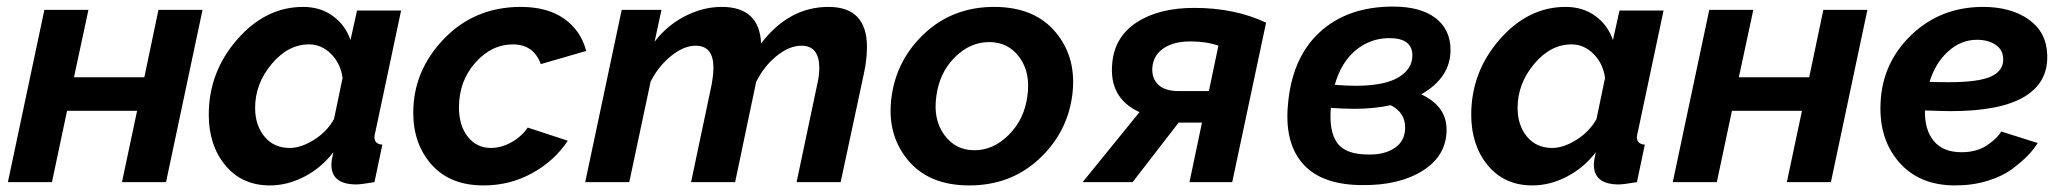

<svg xmlns="http://www.w3.org/2000/svg" viewBox="-20 -554 6279 584"><path d="M4 0 115 -524H249L205 -319H419L462 -524H596L485 0H351L397 -217H184L138 0Z M615 -205Q615 -335 701.5 -434Q788 -533 902 -533Q955 -533 993 -505Q1031 -477 1046 -432L1066 -522H1200L1122 -154Q1119 -144 1119 -136Q1119 -116 1143 -114L1119 0Q1077 7 1064 7Q988 7 988 -53Q988 -66 994 -91Q957 -43 905.5 -16.5Q854 10 801 10Q716 10 665.5 -51Q615 -112 615 -205ZM996 -192 1022 -317Q1016 -361 987 -390Q958 -419 920 -419Q856 -419 806 -359Q756 -299 756 -226Q756 -173 784.5 -138.5Q813 -104 861 -104Q896 -104 935.5 -129Q975 -154 996 -192Z M1237 -211Q1237 -339 1330.5 -436Q1424 -533 1564 -533Q1645 -533 1696 -497Q1747 -461 1763 -399L1625 -359Q1603 -419 1540 -419Q1475 -419 1425.5 -363Q1376 -307 1376 -227Q1376 -172 1403 -138Q1430 -104 1473 -104Q1505 -104 1536 -121.5Q1567 -139 1585 -166L1707 -126Q1667 -65 1599 -27.5Q1531 10 1451 10Q1349 10 1293 -53Q1237 -116 1237 -211Z M1871 -524H1992L1971 -427Q2008 -476 2063 -504.5Q2118 -533 2175 -533Q2290 -533 2295 -422Q2380 -533 2500 -533Q2617 -533 2617 -411Q2617 -372 2607 -327L2537 0H2403L2465 -294Q2472 -322 2472 -347Q2472 -415 2418 -415Q2381 -415 2342.5 -384Q2304 -353 2280 -305L2216 0H2082L2144 -294Q2150 -326 2150 -348Q2150 -415 2096 -415Q2060 -415 2021.5 -384Q1983 -353 1959 -306L1894 0H1760Z M2928 10Q2804 10 2740 -69Q2676 -148 2692 -261Q2708 -375 2794 -454Q2880 -533 3004 -533Q3128 -533 3192.5 -454Q3257 -375 3241 -261Q3225 -148 3139 -69Q3053 10 2928 10ZM3105 -262Q3115 -333 3081 -379.5Q3047 -426 2989 -426Q2930 -426 2883.5 -379Q2837 -332 2828 -261Q2818 -191 2852 -144Q2886 -97 2944 -97Q3002 -97 3049 -144.5Q3096 -192 3105 -262Z M3273 0 3446 -213Q3353 -255 3363 -361Q3370 -442 3437.5 -486Q3505 -530 3612 -530Q3736 -530 3831 -485L3728 0H3598L3636 -181H3565L3425 0ZM3565 -277H3657L3686 -415Q3650 -428 3600 -428Q3550 -428 3519 -407Q3488 -386 3485 -348Q3483 -316 3503 -296.5Q3523 -277 3565 -277Z M4303 -267Q4380 -231 4380 -160Q4380 -81 4308.5 -35.5Q4237 10 4125 9Q4003 9 3945.5 -53Q3888 -115 3897 -230Q3908 -376 3993 -455Q4078 -534 4217 -534Q4301 -534 4346.5 -499Q4392 -464 4392 -402Q4392 -318 4303 -267ZM4206 -438Q4148 -438 4103.5 -401Q4059 -364 4040 -296Q4076 -293 4107 -293Q4194 -294 4235 -319.5Q4276 -345 4276 -385Q4276 -438 4206 -438ZM4142 -84Q4192 -83 4223 -104.5Q4254 -126 4254 -166Q4254 -212 4210 -234Q4158 -223 4101 -223Q4065 -223 4028 -226Q4022 -154 4047.5 -119Q4073 -84 4142 -84Z M4455 -205Q4455 -335 4541.5 -434Q4628 -533 4742 -533Q4795 -533 4833 -505Q4871 -477 4886 -432L4906 -522H5040L4962 -154Q4959 -144 4959 -136Q4959 -116 4983 -114L4959 0Q4917 7 4904 7Q4828 7 4828 -53Q4828 -66 4834 -91Q4797 -43 4745.5 -16.5Q4694 10 4641 10Q4556 10 4505.5 -51Q4455 -112 4455 -205ZM4836 -192 4862 -317Q4856 -361 4827 -390Q4798 -419 4760 -419Q4696 -419 4646 -359Q4596 -299 4596 -226Q4596 -173 4624.5 -138.5Q4653 -104 4701 -104Q4736 -104 4775.5 -129Q4815 -154 4836 -192Z M5068 0 5179 -524H5313L5269 -319H5483L5526 -524H5660L5549 0H5415L5461 -217H5248L5202 0Z M5946 -91Q5993 -91 6024.5 -112.5Q6056 -134 6067 -154L6178 -119Q6167 -101 6149 -82Q6131 -63 6101 -40.5Q6071 -18 6025.5 -4Q5980 10 5927 10Q5818 10 5756.5 -60.5Q5695 -131 5700 -240Q5705 -363 5794 -448Q5883 -533 6012 -533Q6097 -533 6151 -494.5Q6205 -456 6207 -387Q6210 -303 6137 -259.5Q6064 -216 5914 -216Q5891 -216 5835 -218Q5834 -158 5862.5 -124.5Q5891 -91 5946 -91ZM5993 -433Q5945 -433 5906 -398Q5867 -363 5849 -305Q5869 -304 5909 -304Q6000 -304 6037.5 -322Q6075 -340 6073 -376Q6072 -403 6049.5 -418Q6027 -433 5993 -433Z"/></svg>

Font: Raleway-v4020
Style: Bold Italic
Weight: 700
Italic angle: -12°
Designer: Matt McInerney, Pablo Impallari, Rodrigo Fuenzalida
Foundry: Matt McInerney, Pablo Impallari, Rodrigo Fuenzalida
Version: Version 4.020;PS 004.020;hotconv 1.0.88;makeotf.lib2.5.64775